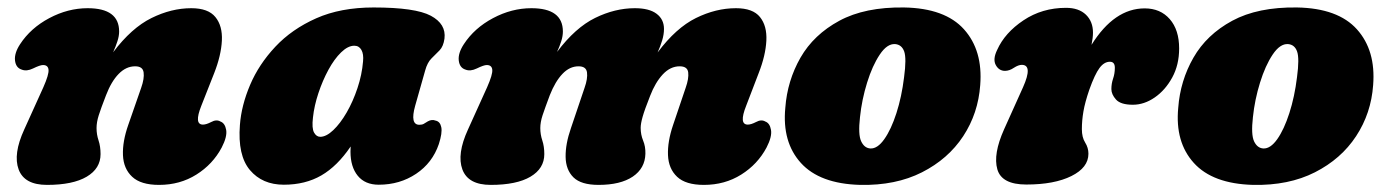

<svg xmlns="http://www.w3.org/2000/svg" viewBox="-20 -495 3806 527"><path d="M39.5 -304Q23.5 -309 21.2 -329Q19 -349 35 -373.5Q64 -418 115.2 -445.2Q166.5 -472.5 220.5 -472.5Q307 -472.5 307 -408.5Q307 -396 302.2 -381.5Q297.5 -367 290.5 -351.5Q341 -418.5 395.8 -445.5Q450.5 -472.5 505 -472.5Q551.5 -472.5 571.2 -448.2Q591 -424 589 -383.5Q587 -343 568 -294.5L532.5 -204.5Q512 -153 537 -153Q546 -153 559.5 -160Q574 -168 585 -161.5Q597.5 -157 600.8 -138.5Q604 -120 588.5 -90Q564 -44 519 -15.8Q474 12.5 416.5 12.5Q366.5 12.5 342.8 -9.8Q319 -32 317.5 -69.2Q316 -106.5 332 -152L367.5 -254Q376.5 -279.5 374.2 -296.2Q372 -313 351 -313Q326 -313 305.8 -292.2Q285.5 -271.5 271 -233.5Q257 -197.5 251 -178.5Q245 -159.5 245 -143.5Q245 -126 250.5 -109.5Q256 -93 256 -72Q256 -32.5 218 -10Q180 12.5 109 12.5Q47 12.5 31.2 -29.8Q15.5 -72 46.5 -139.5L99 -255.5Q114.5 -290.5 113.2 -303.5Q112 -316.5 98 -316.5Q90 -316.5 70.5 -307Q53 -298.5 39.5 -304Z M1119.5 -204.5Q1105 -152.5 1131 -152.5Q1138.5 -152.5 1143 -155Q1147.5 -157.5 1154.5 -162Q1165.5 -168 1175.5 -164Q1188 -161.5 1191.2 -146Q1194.5 -130.5 1184.5 -99.5Q1167 -48 1122.2 -18Q1077.5 12 1019.5 12Q982 12 962 -12.5Q942 -37 942 -79Q942 -86 942.5 -93Q906 -39 862 -13.5Q818 12 759 12Q700 12 666 -28.2Q632 -68.5 638.5 -152Q642.5 -205.5 666.5 -262Q690.5 -318.5 735.8 -366.8Q781 -415 848 -444.8Q915 -474.5 1005.5 -474.5Q1120 -474.5 1162.5 -451.8Q1205 -429 1200 -389Q1197 -367.5 1186.5 -356.8Q1176 -346 1164.5 -334.8Q1153 -323.5 1147 -301.5ZM839 -172.5Q835.5 -143 842 -131.2Q848.5 -119.5 859 -119.5Q875.5 -119.5 894.8 -137.8Q914 -156 931.5 -186.2Q949 -216.5 961.2 -253.2Q973.5 -290 976.5 -326.5Q978.5 -346.5 972 -358Q965.5 -369.5 952.5 -369.5Q935 -369.5 916.2 -351.2Q897.5 -333 881.5 -303.5Q865.5 -274 854 -239.5Q842.5 -205 839 -172.5Z M1547 -143 1584.5 -254Q1593.5 -279.5 1591.2 -296.2Q1589 -313 1568 -313Q1543.5 -313 1523.8 -292.2Q1504 -271.5 1489 -233.5Q1475.5 -197.5 1469.2 -178.5Q1463 -159.5 1463 -143.5Q1463 -126 1468.5 -109.5Q1474 -93 1474 -72Q1474 -32.5 1436 -10Q1398 12.5 1327 12.5Q1265 12.5 1249.2 -29.8Q1233.5 -72 1264.5 -139.5L1317 -255.5Q1332.5 -290.5 1331.2 -303.5Q1330 -316.5 1316 -316.5Q1308 -316.5 1288.5 -307Q1271 -298.5 1257.5 -304Q1241.5 -309 1239.2 -329Q1237 -349 1253 -373.5Q1282 -418 1333.2 -445.2Q1384.5 -472.5 1438.5 -472.5Q1525 -472.5 1525 -408.5Q1525 -396 1520.5 -381.8Q1516 -367.5 1509 -352.5Q1559 -419 1613.5 -445.8Q1668 -472.5 1722.5 -472.5Q1762 -472.5 1782.2 -457.2Q1802.5 -442 1802.5 -415.5Q1802.5 -400.5 1797.5 -384Q1792.5 -367.5 1785 -351Q1835.5 -418.5 1890.2 -445.5Q1945 -472.5 2000 -472.5Q2046.5 -472.5 2066 -448.2Q2085.5 -424 2083.5 -383.5Q2081.5 -343 2062.5 -294.5L2028 -204.5Q2007.5 -153 2032.5 -153Q2041.5 -153 2055 -160Q2069.5 -168 2080.5 -161.5Q2093 -157 2096.2 -138.5Q2099.5 -120 2084 -90Q2059.5 -44 2014.5 -15.8Q1969.5 12.5 1912 12.5Q1862 12.5 1838.5 -9.8Q1815 -32 1813.5 -69.2Q1812 -106.5 1827.5 -152L1862 -254Q1871 -279.5 1869 -296.2Q1867 -313 1845.5 -313Q1820 -313 1799.2 -290.8Q1778.5 -268.5 1764.5 -232Q1749 -193 1743.8 -174.2Q1738.5 -155.5 1738.5 -144Q1738.5 -125.5 1745.2 -109.2Q1752 -93 1751.5 -73Q1750.5 -33 1716.8 -10.2Q1683 12.5 1623 12.5Q1575 12.5 1554 -8.2Q1533 -29 1532.5 -64.5Q1532 -100 1547 -143Z M2461.5 -474.5Q2574 -472.5 2626 -414.5Q2678 -356.5 2670.5 -261.5Q2665 -184 2623.8 -121.2Q2582.5 -58.5 2510.5 -22Q2438.5 14.5 2341 12.5Q2230 9.5 2178.2 -47.8Q2126.5 -105 2135.5 -199Q2141 -273.5 2177.2 -336.8Q2213.5 -400 2283.8 -438Q2354 -476 2461.5 -474.5ZM2369 -87.5Q2388.5 -86.5 2407.2 -113Q2426 -139.5 2440.5 -184.5Q2455 -229.5 2461.5 -283Q2468.5 -335 2461.8 -353.8Q2455 -372.5 2437 -374Q2415 -375.5 2394.8 -345.2Q2374.5 -315 2360 -268.2Q2345.5 -221.5 2340.5 -173.5Q2335 -125.5 2343.8 -107Q2352.5 -88.5 2369 -87.5Z M2738.5 -300.5Q2722 -300.5 2713.2 -316.5Q2704.5 -332.5 2717 -358Q2738 -405 2789.2 -439.2Q2840.5 -473.5 2906 -473.5Q2941 -473.5 2960.5 -454.8Q2980 -436 2980 -405.5Q2980 -391.5 2976 -372Q3038.5 -472 3122 -472Q3165 -472 3190.8 -442.5Q3216.5 -413 3216.5 -362Q3216.5 -317 3197.5 -282.2Q3178.5 -247.5 3149.5 -227.5Q3120.5 -207.5 3089.5 -207.5Q3056 -207.5 3043.2 -221.8Q3030.5 -236 3030.5 -250.5Q3030.5 -265.5 3035.2 -279.2Q3040 -293 3040 -309Q3040 -325.5 3026.5 -325.5Q3010.5 -325.5 2997.8 -308.2Q2985 -291 2970 -249Q2958 -214 2953.8 -189.2Q2949.5 -164.5 2949.5 -140.5Q2949.5 -118 2958.5 -103.8Q2967.5 -89.5 2967.5 -73Q2967.5 -35 2920.8 -11.8Q2874 11.5 2797 11.5Q2729.5 11.5 2717.5 -30.2Q2705.5 -72 2736 -140L2788 -255.5Q2815.5 -317 2784.5 -317Q2775.5 -317 2763 -309Q2750.5 -300.5 2738.5 -300.5Z M3540 -474.5Q3652.5 -472.5 3704.5 -414.5Q3756.5 -356.5 3749 -261.5Q3743.5 -184 3702.2 -121.2Q3661 -58.5 3589 -22Q3517 14.5 3419.5 12.5Q3308.5 9.5 3256.8 -47.8Q3205 -105 3214 -199Q3219.5 -273.5 3255.8 -336.8Q3292 -400 3362.2 -438Q3432.5 -476 3540 -474.5ZM3447.5 -87.5Q3467 -86.5 3485.8 -113Q3504.5 -139.5 3519 -184.5Q3533.5 -229.5 3540 -283Q3547 -335 3540.2 -353.8Q3533.5 -372.5 3515.5 -374Q3493.5 -375.5 3473.2 -345.2Q3453 -315 3438.5 -268.2Q3424 -221.5 3419 -173.5Q3413.5 -125.5 3422.2 -107Q3431 -88.5 3447.5 -87.5Z"/></svg>

Font: Fraunces 72pt SuperSoft Black
Style: Italic
Weight: 900
Italic angle: -16°
Version: Version 1.000;[b76b70a41]